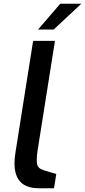

<svg xmlns="http://www.w3.org/2000/svg" viewBox="-20 -1000 452 1020"><path d="M182 -843 300 -980H412L265 -843ZM62 -189 156 -783H272L180 -203Q176 -177 175.5 -159Q175 -141 176.5 -130Q178 -119 184.5 -112Q191 -105 197 -102Q203 -99 214 -95Q276 -76 279 -76L267 0H185Q32 0 62 -189Z"/></svg>

Font: Exo
Style: DemiBoldItalic
Weight: 600
Designer: Natanael Gama
Version: Version 1